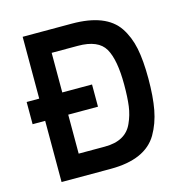

<svg xmlns="http://www.w3.org/2000/svg" viewBox="-103 -789 850 885"><g transform="rotate(-15 322.0 -346.5)"><path d="M23 -292V-398H83V-693H318Q480 -693 539 -606Q569 -561 581 -502.5Q593 -444 593 -357.5Q593 -271 581.5 -209.5Q570 -148 541 -98Q483 0 318 0H83V-292ZM478 -359Q478 -478 446.5 -532.5Q415 -587 318 -587H193V-398H335V-292H193V-106H318Q418 -106 450 -179Q467 -216 472.5 -257Q478 -298 478 -359Z"/></g></svg>

Font: TitilliumWeb-SemiBold
Style: SemiBold
Weight: 600
Version: Version 1.001;PS 57.000;hotconv 1.0.70;makeotf.lib2.5.55311